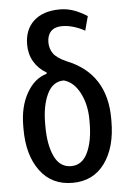

<svg xmlns="http://www.w3.org/2000/svg" viewBox="-55 -806 576 855"><g transform="rotate(-5 233.5 -378.0)"><path d="M86.4 -620.6Q86.4 -688 128.2 -726.3Q169.9 -764.6 245.6 -764.6Q276.4 -764.6 305.9 -754.4Q335.4 -744.1 366.7 -724.1L349.6 -660.2Q330.1 -671.9 302.7 -680.7Q275.4 -689.5 247.6 -689.5Q215.8 -689.5 198.7 -671.9Q181.6 -654.3 181.6 -622.6Q181.6 -595.2 196.5 -573.2Q211.4 -551.3 254.4 -532.2Q342.8 -497.1 386.7 -429Q430.7 -360.8 430.7 -261.7V-249Q430.7 -132.3 379.2 -61.3Q327.6 9.8 234.9 9.8Q141.6 9.8 89.6 -60.8Q37.6 -131.3 37.6 -247.1V-259.8Q37.6 -348.1 72.3 -408.4Q106.9 -468.8 161.1 -483.9L162.6 -489.3Q126 -510.7 106.2 -544.4Q86.4 -578.1 86.4 -620.6ZM135.7 -251Q135.7 -168 160.2 -116.5Q184.6 -64.9 234.9 -64.9Q284.2 -64.9 308.8 -116.7Q333.5 -168.5 333.5 -251V-263.7Q333.5 -331.5 306.6 -383.5Q279.8 -435.5 235.4 -447.8Q185.5 -447.8 160.6 -395.5Q135.7 -343.3 135.7 -263.7Z"/></g></svg>

Font: Franco
Style: Regular
Weight: 400
Designer: Google
Version: Version 1.200311; 2013